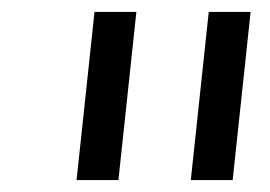

<svg xmlns="http://www.w3.org/2000/svg" viewBox="-20 -720 451 321"><path d="M299 -419 329 -700H399L369 -419ZM108 -419 138 -700H208L178 -419Z"/></svg>

Font: MuseoModerno Thin Light
Style: Italic
Weight: 300
Italic angle: -9°
Version: Version 1.003